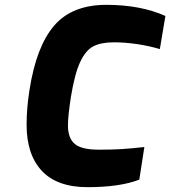

<svg xmlns="http://www.w3.org/2000/svg" viewBox="-20 -768 704 794"><path d="M90 -252Q90 -321 102 -396Q130 -576 204 -662Q278 -748 420 -748Q561 -748 664 -702L641 -565Q598 -578 547.5 -585.5Q497 -593 451 -593Q399 -593 367 -577Q335 -561 312 -512.5Q289 -464 273 -366Q261 -287 261 -250Q261 -196 289.5 -172.5Q318 -149 388 -149Q446 -149 484.5 -151.5Q523 -154 577 -160L556 -25Q475 6 342 6Q216 6 153 -61.5Q90 -129 90 -252Z"/></svg>

Font: Exo ExtraBold
Style: Italic
Weight: 800
Italic angle: -9°
Designer: Natanael Gama
Foundry: Natanael Gama
Version: Version 1.500; ttfautohint (v1.6)